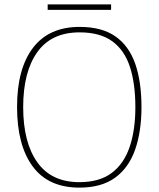

<svg xmlns="http://www.w3.org/2000/svg" viewBox="-20 -848 726 878"><path d="M343 10Q201 10 129.5 -87Q58 -184 58 -359Q58 -534 131 -629.5Q204 -725 344 -725Q446 -725 508 -681.5Q570 -638 598.5 -556Q627 -474 627 -358Q627 -247 598 -164Q569 -81 506.5 -35.5Q444 10 343 10ZM343 -15Q434 -15 490 -56.5Q546 -98 572.5 -175Q599 -252 599 -358Q599 -466 574 -542.5Q549 -619 493 -659.5Q437 -700 344 -700Q215 -700 150.5 -609.5Q86 -519 86 -358Q86 -197 150.5 -106Q215 -15 343 -15ZM198 -803V-828H488V-803Z"/></svg>

Font: Noto Serif Thin
Style: Regular
Weight: 100
Designer: Monotype Design Team
Foundry: Monotype Imaging Inc.
Version: Version 2.015